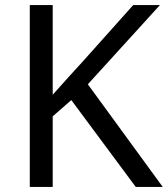

<svg xmlns="http://www.w3.org/2000/svg" viewBox="-20 -734 659 754"><path d="M97 0V-714H187V-362Q217 -396 248 -430Q279 -464 310 -498L503 -714H608L325 -403L619 0H513L260 -341L187 -277V0Z"/></svg>

Font: Noto Sans Symbols
Style: Regular
Weight: 400
Designer: Monotype Design Team
Foundry: Monotype Imaging Inc.
Version: Version 2.002